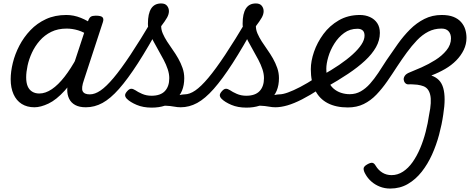

<svg xmlns="http://www.w3.org/2000/svg" viewBox="-20 -606 2753 1115"><path d="M180 17Q137 17 106 -2.5Q75 -22 58.5 -59Q42 -96 42 -146Q42 -190 54.5 -241Q67 -292 92.5 -341Q118 -390 156.5 -430.5Q195 -471 247 -495Q299 -519 365 -519Q408 -519 449 -502.5Q490 -486 523 -461L509 -392Q467 -420 433.5 -430Q400 -440 367 -440Q316 -440 277.5 -421Q239 -402 211 -370Q183 -338 165.5 -300Q148 -262 140 -224.5Q132 -187 132 -157Q132 -126 140.5 -105.5Q149 -85 166.5 -74Q184 -63 208 -63Q244 -63 281 -88Q318 -113 355 -160.5Q392 -208 427 -273L449 -229Q405 -134 356 -80Q307 -26 261.5 -4.5Q216 17 180 17ZM478 17Q441 17 417 4Q393 -9 381.5 -32.5Q370 -56 370.5 -86.5Q371 -117 382 -152L491 -483Q498 -503 507.5 -509Q517 -515 536 -515Q567 -515 575.5 -505.5Q584 -496 577 -476L468 -143Q451 -95 460 -76.5Q469 -58 501 -58Q515 -58 521 -46.5Q527 -35 525 -20.5Q523 -6 511 5.5Q499 17 478 17Z M479 17Q460 17 454 5.5Q448 -6 452.5 -20.5Q457 -35 470 -46.5Q483 -58 502 -58Q531 -58 564 -80.5Q597 -103 639.5 -153.5Q682 -204 737.5 -287.5Q793 -371 866 -494Q874 -507 888.5 -505Q903 -503 912.5 -492.5Q922 -482 915 -468Q841 -332 781 -239Q721 -146 671 -89.5Q621 -33 575 -8Q529 17 479 17Z M1030 17Q1011 17 990 13Q969 9 943 8Q917 7 883 13L915 -17Q944 -29 970 -38.5Q996 -48 1018 -53Q1040 -58 1053 -58Q1062 -58 1064.5 -46.5Q1067 -35 1063.5 -20.5Q1060 -6 1051 5.5Q1042 17 1030 17ZM861 19Q811 19 773.5 3Q736 -13 717 -32Q707 -42 706.5 -52.5Q706 -63 720 -78Q731 -90 741.5 -90.5Q752 -91 766 -82Q780 -72 805 -61Q830 -50 860 -50Q912 -50 937.5 -77Q963 -104 963 -152Q963 -177 954 -204Q945 -231 930.5 -258.5Q916 -286 900.5 -313Q885 -340 870.5 -367.5Q856 -395 847.5 -420Q839 -445 839 -468Q839 -527 858 -556.5Q877 -586 916 -586Q939 -586 950 -572.5Q961 -559 961 -541Q961 -523 950 -503.5Q939 -484 916 -454Q916 -433 925.5 -411Q935 -389 950 -365.5Q965 -342 982.5 -317.5Q1000 -293 1015 -266.5Q1030 -240 1040 -211.5Q1050 -183 1050 -152Q1050 -70 997.5 -25.5Q945 19 861 19Z M1029 17Q1010 17 1004 5.5Q998 -6 1002.5 -20.5Q1007 -35 1020 -46.5Q1033 -58 1052 -58Q1081 -58 1114 -80.5Q1147 -103 1189.5 -153.5Q1232 -204 1287.5 -287.5Q1343 -371 1416 -494Q1424 -507 1438.5 -505Q1453 -503 1462.5 -492.5Q1472 -482 1465 -468Q1391 -332 1331 -239Q1271 -146 1221 -89.5Q1171 -33 1125 -8Q1079 17 1029 17Z M1580 17Q1561 17 1540 13Q1519 9 1493 8Q1467 7 1433 13L1465 -17Q1494 -29 1520 -38.5Q1546 -48 1568 -53Q1590 -58 1603 -58Q1612 -58 1614.5 -46.5Q1617 -35 1613.5 -20.5Q1610 -6 1601 5.5Q1592 17 1580 17ZM1411 19Q1361 19 1323.5 3Q1286 -13 1267 -32Q1257 -42 1256.5 -52.5Q1256 -63 1270 -78Q1281 -90 1291.5 -90.5Q1302 -91 1316 -82Q1330 -72 1355 -61Q1380 -50 1410 -50Q1462 -50 1487.5 -77Q1513 -104 1513 -152Q1513 -177 1504 -204Q1495 -231 1480.5 -258.5Q1466 -286 1450.5 -313Q1435 -340 1420.5 -367.5Q1406 -395 1397.5 -420Q1389 -445 1389 -468Q1389 -527 1408 -556.5Q1427 -586 1466 -586Q1489 -586 1500 -572.5Q1511 -559 1511 -541Q1511 -523 1500 -503.5Q1489 -484 1466 -454Q1466 -433 1475.5 -411Q1485 -389 1500 -365.5Q1515 -342 1532.5 -317.5Q1550 -293 1565 -266.5Q1580 -240 1590 -211.5Q1600 -183 1600 -152Q1600 -70 1547.5 -25.5Q1495 19 1411 19Z M1579 17Q1565 17 1558.5 5.5Q1552 -6 1554.5 -20.5Q1557 -35 1569 -46.5Q1581 -58 1602 -58Q1622 -58 1652.5 -69Q1683 -80 1723.5 -101Q1764 -122 1813 -154Q1826 -162 1836 -157Q1846 -152 1852 -140Q1858 -128 1855.5 -114Q1853 -100 1841 -92Q1781 -53 1734 -29Q1687 -5 1649 6Q1611 17 1579 17Z M1848 -167Q1904 -198 1949.5 -229Q1995 -260 2028 -290Q2061 -320 2079 -347.5Q2097 -375 2097 -399Q2097 -420 2086 -429.5Q2075 -439 2056 -439Q2012 -439 1978.5 -414.5Q1945 -390 1921.5 -352.5Q1898 -315 1886.5 -275.5Q1875 -236 1875 -207Q1875 -166 1886 -137.5Q1897 -109 1916.5 -92Q1936 -75 1960.5 -67Q1985 -59 2011 -59Q2025 -59 2030.5 -47.5Q2036 -36 2034.5 -20.5Q2033 -5 2024 6.5Q2015 18 2000 18Q1931 18 1883 -7Q1835 -32 1810 -82Q1785 -132 1785 -204Q1785 -251 1803.5 -305Q1822 -359 1858 -408Q1894 -457 1947.5 -488Q2001 -519 2070 -519Q2102 -519 2128.5 -507Q2155 -495 2170.5 -472Q2186 -449 2186 -415Q2186 -372 2163.5 -332Q2141 -292 2099.5 -253.5Q2058 -215 2001 -177Q1944 -139 1875 -100Z M2000 18Q1981 18 1973.5 6.5Q1966 -5 1968 -20.5Q1970 -36 1981 -47.5Q1992 -59 2011 -59Q2046 -59 2075 -75.5Q2104 -92 2128.5 -119.5Q2153 -147 2177 -183Q2201 -219 2225 -257Q2257 -304 2290 -350.5Q2323 -397 2361 -435Q2399 -473 2444.5 -496Q2490 -519 2545 -519Q2560 -519 2565.5 -507Q2571 -495 2569 -479.5Q2567 -464 2559.5 -452Q2552 -440 2542 -440Q2502 -440 2467 -422Q2432 -404 2401.5 -372Q2371 -340 2342.5 -301Q2314 -262 2287 -221Q2258 -176 2228.5 -133.5Q2199 -91 2166 -56.5Q2133 -22 2092.5 -2Q2052 18 2000 18Z M2246 489Q2214 489 2186 478Q2158 467 2136.5 448Q2115 429 2102 405Q2092 388 2091.5 374.5Q2091 361 2112 349Q2131 338 2142 339.5Q2153 341 2162 357Q2177 382 2200.5 396.5Q2224 411 2254 411Q2289 411 2320 391Q2351 371 2376 335.5Q2401 300 2420 255Q2439 210 2452 159.5Q2465 109 2472 60Q2480 22 2481.5 -6.5Q2483 -35 2478.5 -54.5Q2474 -74 2464.5 -86.5Q2455 -99 2440 -105Q2425 -111 2404 -114Q2391 -115 2376 -116Q2361 -117 2351 -116Q2341 -116 2333.5 -123.5Q2326 -131 2324.5 -142.5Q2323 -154 2331 -166Q2339 -178 2360 -186Q2388 -197 2428.5 -215Q2469 -233 2508 -257.5Q2547 -282 2573 -314Q2599 -346 2599 -383Q2599 -409 2585 -424.5Q2571 -440 2545 -440Q2526 -440 2517 -452Q2508 -464 2508 -479.5Q2508 -495 2517 -507Q2526 -519 2545 -519Q2586 -519 2613.5 -508Q2641 -497 2658 -477.5Q2675 -458 2682 -434.5Q2689 -411 2689 -386Q2689 -349 2673 -316Q2657 -283 2629.5 -255Q2602 -227 2565 -205.5Q2528 -184 2486 -168V-167Q2512 -158 2529 -140.5Q2546 -123 2554 -95Q2562 -67 2562 -28.5Q2562 10 2554 60Q2546 116 2530 176Q2514 236 2489 291.5Q2464 347 2429 391.5Q2394 436 2348.5 462.5Q2303 489 2246 489Z"/></svg>

Font: Playwrite NO
Style: Regular
Weight: 400
Designer: Veronika Burian, José Scaglione
Foundry: TypeTogether
Version: Version 1.002